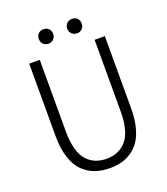

<svg xmlns="http://www.w3.org/2000/svg" viewBox="-148 -911 895 1026"><g transform="rotate(-20 300.0 -397.5)"><path d="M219.2 -725.1Q200.7 -725.1 189.5 -736.6Q178.2 -748 178.2 -766.1Q178.2 -784.7 189.5 -795.9Q200.7 -807.1 219.2 -807.1Q236.8 -807.1 248.3 -795.9Q259.8 -784.7 259.8 -766.1Q259.8 -748 248 -736.6Q236.3 -725.1 219.2 -725.1ZM380.9 -725.1Q363.3 -725.1 351.6 -736.8Q339.8 -748.5 339.8 -766.1Q339.8 -784.7 351.6 -795.9Q363.3 -807.1 380.9 -807.1Q399.4 -807.1 410.6 -795.9Q421.9 -784.7 421.9 -766.1Q421.9 -748 410.6 -736.6Q399.4 -725.1 380.9 -725.1ZM300.8 12.2Q254.4 12.2 216.8 -1.2Q179.2 -14.6 148.9 -44.2Q118.7 -73.7 101.8 -125.7Q85 -177.7 85 -249V-660.2H145V-251Q145 -193.4 157 -151.4Q168.9 -109.4 190.9 -85.9Q212.9 -62.5 240 -51.8Q267.1 -41 300.8 -41Q334.5 -41 361.3 -51.8Q388.2 -62.5 410.4 -85.9Q432.6 -109.4 444.8 -151.4Q457 -193.4 457 -251V-660.2H515.1V-249Q515.1 -191.4 503.9 -146.5Q492.7 -101.6 473.4 -72Q454.1 -42.5 426.3 -23.2Q398.4 -3.9 367.7 4.2Q336.9 12.2 300.8 12.2Z"/></g></svg>

Font: Office Code Pro D Light
Style: Regular
Weight: 300
Designer: Nathan Rutzky & Paul D. Hunt
Foundry: Adobe Systems Incorporated
Version: Version 1.004;PS 001.004;hotconv 1.0.70;makeotf.lib2.5.58329